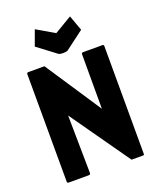

<svg xmlns="http://www.w3.org/2000/svg" viewBox="-134 -801 733 884"><g transform="rotate(-20 232.0 -359.5)"><path d="M146.5 -1.5H49.3Q41.5 -1.5 41.5 -8.3L40.5 -535.2Q40.5 -543 48.3 -543H127L308.6 -268.6V-535.2Q308.6 -543 317.4 -543H412.1Q418 -543 418 -535.2L418.9 -7.3Q418.9 -1.5 414.1 -1.5H356.9L151.9 -292.5L155.8 -9.3Q155.8 -1.5 146.5 -1.5ZM207 -574.7 116.2 -643.1 143.6 -718.3 230.5 -667.5 315.9 -718.3 343.3 -643.1 252.4 -574.7Q244.6 -570.3 229 -570.3Q213.4 -570.3 207 -574.7Z"/></g></svg>

Font: WRV
Style: Display
Weight: 400
Designer: Will Viles x Danh Hong
Version: Version 8.001; ttfautohint (v1.8.3)